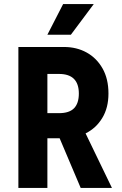

<svg xmlns="http://www.w3.org/2000/svg" viewBox="-20 -920 595 940"><path d="M70 0V-690H293Q355 -690 404 -663Q453 -636 482 -585Q511 -534 511 -462Q511 -392 480.5 -342Q450 -292 399 -267L528 0H375L272 -243H212V0ZM212 -366H269Q319 -366 342.5 -390Q366 -414 366 -462Q366 -558 269 -558H212ZM212 -750 289 -900H439L327 -750Z"/></svg>

Font: Radio Canada Condensed
Style: Bold
Weight: 700
Width: 3
Designer: Charles Daoud, Etienne Aubert Bonn, Alexandre Saumier Demers, Jacques Le Bailly
Foundry: Radio-Canada
Version: Version 2.104; ttfautohint (v1.8.4.7-5d5b);gftools[0.9.28.de